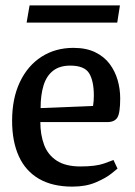

<svg xmlns="http://www.w3.org/2000/svg" viewBox="-20 -684 503 714"><path d="M249 10Q175 10 125 -19Q75 -48 50 -103Q25 -158 25 -235Q25 -318 54 -379Q83 -440 134.5 -473Q186 -506 253 -506Q301 -506 334.5 -489.5Q368 -473 388 -446Q408 -419 417.5 -386Q427 -353 427 -318Q427 -264 416.5 -247Q406 -230 379 -230H130Q130 -183 144 -145.5Q158 -108 191 -86.5Q224 -65 279 -65Q336 -65 367 -76Q398 -87 402 -89L417 -57Q414 -54 393 -37.5Q372 -21 335.5 -5.5Q299 10 249 10ZM131 -282 326 -290Q329 -308 329 -328Q329 -383 311.5 -411.5Q294 -440 241 -440Q202 -440 177.5 -421Q153 -402 142 -366.5Q131 -331 131 -282ZM79 -600 90 -664H426L416 -600Z"/></svg>

Font: Faustina Medium
Style: Regular
Weight: 500
Designer: Alfonso Garcia
Foundry: http://www.omnibus-type.com
Version: Version 1.200